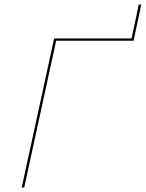

<svg xmlns="http://www.w3.org/2000/svg" viewBox="-20 -828 644 848"><path d="M570 -648H228L87 0H76L219 -658H561L593 -808H604Z"/></svg>

Font: Ysabeau Infant Hairline
Style: Italic
Weight: 100
Italic angle: -12°
Designer: Christian Thalmann (Catharsis Fonts)
Version: Version 0.003